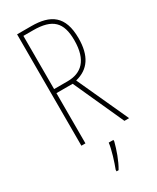

<svg xmlns="http://www.w3.org/2000/svg" viewBox="-234 -780 872 1066"><g transform="rotate(-30 202.0 -246.5)"><path d="M169 -714H78V0H104V-322H208L354 0H384L234 -328C320 -349 363 -413 363 -525C363 -668 292 -714 169 -714ZM166 -689C290 -689 337 -642 337 -527C337 -398 278 -348 190 -348H104V-689ZM248 71V61H218C214 101 190 175 176 211V221H189C216 176 236 117 248 71Z"/></g></svg>

Font: Noto Sans Armenian ExtraCondensed Thin
Style: Regular
Weight: 100
Width: 2
Designer: Monotype Design Team
Foundry: Monotype Imaging Inc.
Version: Version 2.008